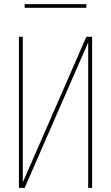

<svg xmlns="http://www.w3.org/2000/svg" viewBox="-20 -914 540 934"><path d="M72 0V-735H91V-27L400 -735H428V0H409V-708L100 0ZM100 -876V-894H400V-876Z"/></svg>

Font: Iosevka SS18 Thin
Style: Regular
Weight: 100
Monospace: yes
Designer: Belleve Invis
Foundry: Belleve Invis
Version: Version 25.1.1; ttfautohint (v1.8.4)